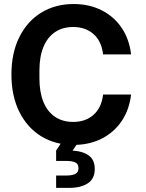

<svg xmlns="http://www.w3.org/2000/svg" viewBox="-20 -710 724 954"><path d="M36.8 -340Q36.8 -447 76.3 -526.2Q115.9 -605.3 185.7 -647.7Q255.6 -690 345.7 -690Q423.4 -690 484.9 -659Q546.5 -628 584.5 -571.6Q622.6 -515.2 631.3 -439.7H492.2Q484.6 -505.3 444.7 -540.6Q404.8 -575.8 343.6 -575.8Q290.8 -575.8 253.1 -550.2Q215.4 -524.6 195.6 -476.1Q175.9 -427.5 175.9 -360V-320Q175.9 -252.5 195.6 -203.9Q215.4 -155.4 253.1 -129.8Q290.8 -104.2 343.6 -104.2Q404.8 -104.2 444.7 -139.4Q484.6 -174.7 492.2 -240.3H631.3Q622.6 -164.8 584.5 -108.4Q546.5 -52 484.9 -21Q423.4 10 345.7 10Q255.6 10 185.7 -32.3Q115.9 -74.7 76.3 -153.8Q36.8 -233 36.8 -340ZM389.5 -33.4 325.2 61 324.1 38Q382.8 38 416.8 59.6Q450.8 81.1 450.8 129.6Q450.8 178.1 416.5 200.8Q382.1 223.5 324.1 223.5H258.9V162.1H310.6Q337.2 162.1 353.6 154.6Q369.9 147.1 369.9 125.6Q369.9 104.1 353.9 96.9Q337.9 89.7 310.6 89.7H258.9V38L306.3 -33.4Z"/></svg>

Font: TASA Orbiter VF Text
Style: Regular
Weight: 400
Designer: Weizhong Zhang
Foundry: 本地遙控
Version: Version 1.001;Glyphs 3.2 (3192)